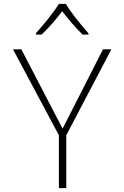

<svg xmlns="http://www.w3.org/2000/svg" viewBox="-20 -968 640 988"><path d="M165 -797V-790H194C231 -824 271 -872 300 -910C330 -872 369 -824 405 -790H435V-797C398 -838 343 -906 319 -948H283C258 -906 202 -838 165 -797ZM283 0H321V-272L553 -714H510L302 -306L90 -714H47L283 -272Z"/></svg>

Font: Noto Sans Mono ExtraLight
Style: Regular
Weight: 200
Designer: Monotype Design Team
Foundry: Monotype Imaging Inc.
Version: Version 2.014